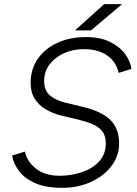

<svg xmlns="http://www.w3.org/2000/svg" viewBox="-20 -890 657 922"><path d="M279 12Q200 12 149 -10.5Q98 -33 71.5 -68.5Q45 -104 38 -143L100 -162Q109 -115 152.5 -80.5Q196 -46 266 -46Q323 -46 374 -63.5Q425 -81 456.5 -115.5Q488 -150 488 -202Q488 -239 470 -261Q452 -283 419 -296Q386 -309 342 -319L274 -335Q234 -345 200.5 -364.5Q167 -384 147 -415.5Q127 -447 127 -492Q127 -558 161.5 -607.5Q196 -657 256 -684.5Q316 -712 393 -712Q463 -712 510 -688Q557 -664 582 -629Q607 -594 611 -559L550 -540Q537 -595 493.5 -624.5Q450 -654 382 -654Q331 -654 287.5 -634.5Q244 -615 218 -580.5Q192 -546 192 -501Q192 -455 220 -431.5Q248 -408 294 -397L377 -377Q469 -355 510.5 -313.5Q552 -272 552 -202Q552 -141 515 -92.5Q478 -44 416 -16Q354 12 279 12ZM340 -744 480 -870H566L417 -744Z"/></svg>

Font: Figtree Light
Style: Italic
Weight: 300
Italic angle: -9.5°
Foundry: Erik Kennedy
Version: Version 2.001; ttfautohint (v1.8.4.7-5d5b);gftools[0.9.27]